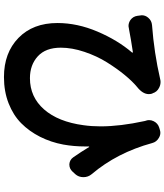

<svg xmlns="http://www.w3.org/2000/svg" viewBox="51 -840 847 989"><g transform="rotate(90 474.5 -345.5)"><path d="M877 -394.5Q892.6 -376 892.6 -351.6Q892.6 -327.1 877 -309.6L863.3 -294.9Q848.6 -279.3 828.1 -279.3Q827.1 -279.3 825.2 -279.3Q802.7 -281.2 790 -299.8Q762.7 -338.9 737.3 -380.9Q737.3 -381.8 735.8 -381.3Q734.4 -380.9 734.4 -379.9Q734.4 -370.1 734.4 -360.4Q734.4 -301.8 724.6 -248Q712.9 -184.6 684.6 -128.4Q656.2 -72.3 614.7 -31.2Q573.2 9.8 512.2 33.7Q451.2 57.6 377 57.6Q252 57.6 175.3 -17.1Q98.6 -91.8 98.6 -217.8Q98.6 -320.3 142.6 -423.8Q186.5 -527.3 250 -601.6Q252 -602.5 251 -604.5Q250 -606.4 248 -606.4Q182.6 -596.7 127 -585.9Q125 -585.9 125 -585.9Q119.1 -584 113.3 -584Q97.7 -584 83 -593.8Q64.5 -607.4 61.5 -629.9L59.6 -644.5Q58.6 -648.4 58.6 -652.3Q58.6 -670.9 71.3 -685.5Q85.9 -703.1 109.4 -705.1Q252 -715.8 387.7 -747.1Q394.5 -749 402.3 -749Q418 -749 432.6 -741.2Q454.1 -730.5 460.9 -707H461.9Q464.8 -697.3 464.8 -688.5Q464.8 -657.2 427.7 -627.9Q399.4 -604.5 366.7 -564.9Q334 -525.4 301.3 -473.1Q268.6 -420.9 247.1 -356.9Q225.6 -293 225.6 -235.4Q225.6 -157.2 270 -116.7Q314.5 -76.2 382.8 -76.2Q479.5 -76.2 543.5 -148.9Q607.4 -221.7 625 -352.5Q630.9 -393.6 630.9 -440.4Q630.9 -541 603.5 -667Q603.5 -668 603 -668.9Q602.5 -669.9 602.5 -670.9Q598.6 -680.7 598.6 -689.5Q598.6 -702.1 604.5 -713.9Q615.2 -735.4 637.7 -742.2L647.5 -745.1Q656.2 -748 664.1 -748Q677.7 -748 690.4 -740.2Q710.9 -728.5 716.8 -706.1Q766.6 -524.4 877 -394.5Z"/></g></svg>

Font: Gen Jyuu Gothic P Bold
Style: Bold
Weight: 700
Designer: [Source Han Sans]
Ryoko NISHIZUKA  (kana & ideographs); Paul D. Hunt (Latin, Greek & Cyrillic); Wenlong ZHANG  (bopomofo
Version: Version 1.002.20150607